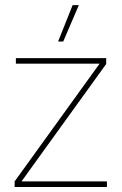

<svg xmlns="http://www.w3.org/2000/svg" viewBox="-20 -748 486 768"><path d="M38.6 -22.5 377.9 -492.7V-493.2H43.5V-515.6H404.8V-492.2L66.4 -22.9V-22.5H407.7V0H38.6ZM270.5 -727.5H295.4L232.9 -582H212.4Z"/></svg>

Font: Intratopia Thin
Style: Regular
Weight: 100
Designer: Rasmus Andersson
Foundry: rsms
Version: Version 3.000;Glyphs 3.2.3 (3260)